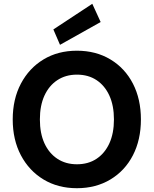

<svg xmlns="http://www.w3.org/2000/svg" viewBox="-20 -979 810 1011"><path d="M385 12Q285 12 209 -34Q133 -80 90 -161.5Q47 -243 47 -350Q47 -457 90 -538.5Q133 -620 209 -666Q285 -712 385 -712Q485 -712 561.5 -666Q638 -620 680 -538.5Q722 -457 722 -350Q722 -243 680 -161.5Q638 -80 561.5 -34Q485 12 385 12ZM385 -114Q445 -114 488.5 -143Q532 -172 556 -224.5Q580 -277 580 -350Q580 -423 556 -475.5Q532 -528 488.5 -557Q445 -586 385 -586Q326 -586 282 -557Q238 -528 214 -475.5Q190 -423 190 -350Q190 -277 214 -224.5Q238 -172 282 -143Q326 -114 385 -114ZM296 -743 261 -824 466 -959 510 -863Z"/></svg>

Font: DM Sans 11pt ExtraBold
Style: Regular
Weight: 800
Version: Version 4.004;gftools[0.9.30]